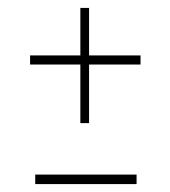

<svg xmlns="http://www.w3.org/2000/svg" viewBox="-20 -459 430 485"><path d="M183 -439H205V-148H183ZM69 6V-18H325V6ZM56 -296V-319H335V-296Z"/></svg>

Font: Smooch Sans Thin Light
Style: Regular
Weight: 300
Version: Version 1.010